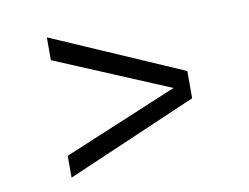

<svg xmlns="http://www.w3.org/2000/svg" viewBox="-57 -658 773 597"><g transform="rotate(-10 330.0 -359.5)"><path d="M124 -509V-581L536 -402V-336ZM124 -138V-207L536 -379V-316Z"/></g></svg>

Font: Wix Madefor Display
Style: Regular
Weight: 400
Designer: Dalton Maag Ltd
Foundry: Dalton Maag Ltd
Version: Version 3.100